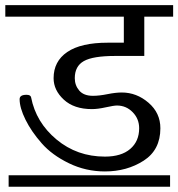

<svg xmlns="http://www.w3.org/2000/svg" viewBox="-33 -670 682 734"><path d="M580.1 -179.7Q580.1 -238.3 534.7 -277.3Q489.3 -316.4 432.6 -316.4Q409.2 -316.4 377.9 -310.1Q346.7 -303.7 322.3 -303.7Q287.1 -303.7 270 -323.7Q252.9 -343.8 252.9 -371.1Q252.9 -417 287.6 -436.5Q322.3 -456.1 407.2 -456.1H518.6V-606.4H628.9V-650.4H-12.7V-606.4H440.4V-506.8H378.9Q276.4 -506.8 224.1 -471.2Q171.9 -435.5 171.9 -371.1Q171.9 -325.2 210.9 -289.1Q250 -252.9 318.4 -252.9Q340.8 -252.9 371.6 -259.8Q402.3 -266.6 414.1 -266.6Q449.2 -266.6 474.1 -241.2Q499 -215.8 499 -179.7Q499 -129.9 464.8 -100.6Q430.7 -71.3 368.2 -71.3Q261.7 -71.3 183.1 -136.7Q104.5 -202.1 85.9 -297.9Q84 -307.6 68.4 -307.6Q42 -307.6 42 -291Q42 -257.8 64.5 -212.4Q86.9 -167 126.5 -122.1Q166 -77.1 230.5 -45.9Q294.9 -14.6 368.2 -14.6Q452.1 -14.6 516.1 -55.7Q580.1 -96.7 580.1 -179.7ZM617.2 43.9V0H0V43.9Z"/></svg>

Font: Kurale
Style: Regular
Weight: 400
Version: 1.0; ttfautohint (v1.3)